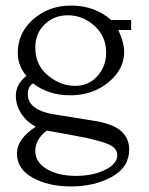

<svg xmlns="http://www.w3.org/2000/svg" viewBox="-20 -447 535 691"><path d="M253 186Q314 186 358 164.5Q402 143 402 111Q402 95 389 83.5Q376 72 344.5 63Q313 54 289.5 49Q266 44 216 35Q205 33 199 32L148 23Q107 55 107 96Q107 137 148.5 161.5Q190 186 253 186ZM183 -34 308 -14Q384 -3 414.5 23.5Q445 50 445 91Q445 155 382.5 189.5Q320 224 235 224Q154 224 97.5 192.5Q41 161 41 105Q41 53 109 9Q75 -9 56 -39Q37 -69 37 -102Q37 -144 75 -174Q44 -210 44 -257Q44 -329 100 -378Q156 -427 236 -427Q321 -427 380 -375H452V-339H406Q427 -292 427 -261Q427 -197 370 -150.5Q313 -104 233 -104Q154 -104 99 -147Q80 -136 80 -108Q80 -49 183 -34ZM224 -392Q175 -392 141 -359.5Q107 -327 107 -275Q107 -213 152.5 -175.5Q198 -138 250 -138Q299 -138 330.5 -173Q362 -208 362 -258Q362 -316 320 -354Q278 -392 224 -392Z"/></svg>

Font: Forum
Style: Regular
Weight: 400
Designer: Denis Masharov
Foundry: Denis Masharov
Version: Version 1.000